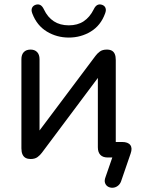

<svg xmlns="http://www.w3.org/2000/svg" viewBox="-20 -721 654 879"><path d="M534 110Q529 123 518.5 130.5Q508 138 496 138.5Q484 139 474.5 133.5Q465 128 461 117Q457 106 463 90L508 -40L513 0H473Q451 0 439.5 -12Q428 -24 428 -47V-399H454L172 -22Q164 -11 152 -2Q140 7 120 7Q107 7 97.5 2Q88 -3 83 -14Q78 -25 78 -42V-450Q78 -471 89 -482.5Q100 -494 120 -494Q139 -494 150 -482.5Q161 -471 161 -450V-89H135L417 -465Q425 -476 437 -485Q449 -494 469 -494Q483 -494 492 -489Q501 -484 505.5 -473.5Q510 -463 510 -446V-57L496 -71H539Q566 -71 576.5 -57Q587 -43 578 -18ZM295 -549Q240 -549 194.5 -576.5Q149 -604 128 -659Q122 -674 126.5 -684.5Q131 -695 143 -699Q155 -703 164.5 -698Q174 -693 181 -678Q198 -642 226.5 -623.5Q255 -605 295 -605Q335 -605 363 -623.5Q391 -642 409 -678Q416 -693 425.5 -698Q435 -703 447 -699Q459 -695 463 -684.5Q467 -674 461 -659Q441 -604 395.5 -576.5Q350 -549 295 -549Z"/></svg>

Font: Nunito Medium
Style: Regular
Weight: 500
Designer: Vernon Adams
Foundry: Vernon Adams
Version: Version 3.601